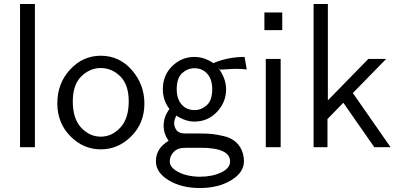

<svg xmlns="http://www.w3.org/2000/svg" viewBox="-20 -742 2007 968"><path d="M81 0V-722H156V0Z M269 -221Q269 -322 333.5 -391.5Q398 -461 488 -461Q582 -461 645 -388.5Q708 -316 708 -220Q708 -121 642 -55Q576 11 488 11Q400 11 334.5 -55.5Q269 -122 269 -221ZM347 -231Q347 -143 389.5 -98Q432 -53 488 -53Q544 -53 586.5 -98.5Q629 -144 629 -231Q629 -315 586.5 -357Q544 -399 488 -399Q433 -399 390 -357Q347 -315 347 -231Z M766 71Q766 6 830 -32Q805 -68 805 -108Q805 -153 834 -192V-193Q801 -236 801 -292Q801 -363 848.5 -409Q896 -455 960 -455Q1011 -455 1058 -422L1056 -424Q1130 -455 1213 -455L1224 -392Q1194 -395 1165 -395Q1162 -395 1090 -391L1081 -399Q1120 -346 1120 -292Q1120 -227 1074 -178Q1028 -129 960 -129Q916 -129 869 -159Q858 -137 858 -122Q858 -102 870 -85.5Q882 -69 914 -69H989Q1024 -69 1048.5 -66.5Q1073 -64 1109.5 -55.5Q1146 -47 1170.5 -24.5Q1195 -2 1205 33Q1210 53 1210 70Q1210 128 1145 167Q1080 206 988 206Q895 206 830.5 167Q766 128 766 71ZM836 71Q836 97 863 115.5Q890 134 923 141.5Q956 149 987 149Q1050 149 1095 127.5Q1140 106 1140 72Q1140 3 991 3H928L899 4Q870 7 853 27Q836 47 836 71ZM871 -292Q871 -244 895.5 -215.5Q920 -187 961 -187Q995 -187 1022.5 -211.5Q1050 -236 1050 -293Q1050 -341 1025.5 -369.5Q1001 -398 960 -398Q926 -398 898.5 -373.5Q871 -349 871 -292Z M1320 0V-445H1395V0ZM1313 -590V-679H1403V-590Z M1561 0V-722H1633V-236L1837 -445H1927L1759 -273L1949 0H1867L1711 -224L1631 -142V0Z"/></svg>

Font: CMU Sans Serif
Style: Medium
Weight: 500
Version: Version 0.7.0